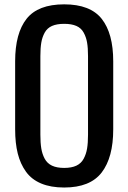

<svg xmlns="http://www.w3.org/2000/svg" viewBox="-20 -837 579 866"><path d="M48.3 -253.9V-560.5Q48.3 -687 99.9 -752.2Q151.4 -817.4 269.5 -817.4Q387.2 -817.4 439 -751.7Q490.7 -686 490.7 -560.5V-253.4Q490.7 -127 438.7 -59.1Q386.7 8.8 269.5 8.8Q209 8.8 165.8 -9.3Q122.6 -27.3 97.2 -62.5Q71.8 -97.7 60.1 -144.5Q48.3 -191.4 48.3 -253.9ZM162.1 -229.5Q162.1 -192.4 166.3 -167.2Q170.4 -142.1 181.6 -121.1Q192.9 -100.1 214.6 -89.8Q236.3 -79.6 269.5 -79.6Q302.7 -79.6 324.5 -89.8Q346.2 -100.1 357.4 -121.1Q368.7 -142.1 372.8 -167.2Q377 -192.4 377 -229.5V-584Q377 -620.6 372.8 -645Q368.7 -669.4 357.4 -689.9Q346.2 -710.4 324.5 -720Q302.7 -729.5 269.5 -729.5Q236.3 -729.5 214.6 -720Q192.9 -710.4 181.6 -689.9Q170.4 -669.4 166.3 -645Q162.1 -620.6 162.1 -584Z"/></svg>

Font: Oswald Regular
Style: Regular
Weight: 400
Designer: Vernon Adams
Foundry: Vernon Adams
Version: 3.0; ttfautohint (v0.95) -l 8 -r 50 -G 200 -x 0 -w "G" -W -c